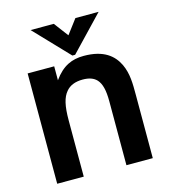

<svg xmlns="http://www.w3.org/2000/svg" viewBox="-113 -853 831 943"><g transform="rotate(-15 302.5 -381.5)"><path d="M61 0H196V-286C196 -360 206 -401 229 -428C247 -450 275 -462 314 -462C346 -462 369 -454 385 -437C404 -416 413 -382 413 -325V0H547V-323C547 -379 547 -430 524 -479C499 -531 451 -573 349 -573C289 -573 241 -553 196 -490V-561H61ZM130 -763 296 -589H310L476 -763H358L303 -690L248 -763Z"/></g></svg>

Font: Swile Sans
Style: Bold
Weight: 700
Designer: Lord
Foundry: Lord
Version: Version 1.477;FEAKit 1.0